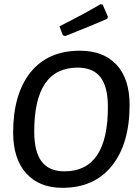

<svg xmlns="http://www.w3.org/2000/svg" viewBox="-20 -892 658 920"><path d="M462 -872 472 -870 497 -812 494 -802Q414 -767 292 -719L281 -723L265 -766Q377 -822 462 -872ZM363 -649Q476 -649 538.5 -581.5Q601 -514 601 -389Q601 -204 516.5 -98Q432 8 279 8Q168 8 105.5 -61.5Q43 -131 43 -257Q43 -441 126 -545Q209 -649 363 -649ZM352 -568Q144 -568 144 -262Q144 -165 179.5 -118Q215 -71 289 -71Q497 -71 497 -379Q497 -476 461.5 -522Q426 -568 352 -568Z"/></svg>

Font: Alegreya Sans Medium
Style: Italic
Weight: 500
Italic angle: -7°
Designer: Juan Pablo del Peral
Foundry: Huerta Tipografica
Version: Version 2.007